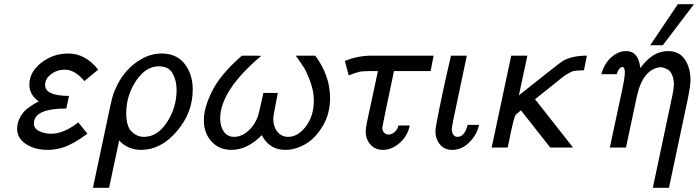

<svg xmlns="http://www.w3.org/2000/svg" viewBox="-20 -714 3378 929"><path d="M63 -90.8Q63 -120.6 77.4 -146.7Q91.8 -172.9 112.3 -188.5Q132.8 -204.1 147 -212.2Q161.1 -220.2 167 -223.1H168Q122.1 -255.4 122.1 -304.2Q122.1 -365.2 179.4 -410.2Q236.8 -455.1 311 -455.1Q393.1 -455.1 455.1 -377L388.2 -321.8Q342.3 -377 293.9 -377Q255.9 -377 227.1 -355Q198.2 -333 198.2 -303.2Q198.2 -250 314 -250L300.8 -189Q143.6 -189 144 -116.2Q144 -92.3 169.4 -79.6Q194.8 -66.9 228 -66.9Q289.1 -66.9 358.9 -122.1L402.8 -66.9Q334 -16.1 286.1 -1Q249 11.2 210.9 11.2Q148.9 11.2 106 -16.8Q63 -44.9 63 -90.8Z M429.7 194.8 512.7 -196.8Q520.5 -232.9 526.6 -253.4Q532.7 -273.9 549.8 -307.4Q566.9 -340.8 591.8 -369.1Q622.6 -405.3 667.7 -430.2Q712.9 -455.1 761.7 -455.1Q835 -455.1 873.8 -404.5Q912.6 -354 912.6 -280.8Q912.6 -168.9 835.7 -78.9Q758.8 11.2 662.6 11.2Q598.6 11.2 556.6 -34.2L507.8 194.8ZM590.8 -166Q590.8 -103 616.7 -77.4Q642.6 -51.8 676.8 -51.8Q741.7 -51.8 788.1 -122.8Q834.5 -193.8 834.5 -278.8Q834.5 -324.7 815.2 -358.9Q795.9 -393.1 748.5 -393.1Q684.6 -393.1 637.7 -322Q590.8 -251 590.8 -166Z M966.3 -132.8Q966.3 -192.9 1006.8 -273.9Q1047.4 -355 1150.4 -444.8H1207.5L1244.1 -443.8Q1044.9 -275.9 1045.4 -139.2Q1045.4 -102.1 1063 -76.9Q1080.6 -51.8 1113.3 -51.8Q1147.5 -51.8 1179.4 -79.3Q1211.4 -106.9 1227.5 -149.9Q1232.4 -163.1 1254.4 -264.2H1324.2Q1302.2 -153.3 1302.2 -141.1Q1302.2 -101.1 1322.3 -76.4Q1342.3 -51.8 1374.5 -51.8Q1421.4 -51.8 1460 -102.3Q1498.5 -152.8 1498.5 -228Q1498.5 -272 1481.9 -317.4Q1465.3 -362.8 1451.4 -385.5Q1437.5 -408.2 1411.1 -444.8H1505.4Q1577.1 -347.7 1577.1 -240.2Q1577.1 -164.1 1541.7 -104.5Q1506.3 -44.9 1457.8 -16.8Q1409.2 11.2 1361.3 11.2Q1283.2 11.2 1246.6 -60.1Q1177.7 10.7 1100.6 11.2Q1040.5 11.2 1003.4 -29.3Q966.3 -69.8 966.3 -132.8Z M1648.4 -418.9Q1710.4 -444.8 1779.3 -444.8H2078.1L2063.5 -370.1H1886.2Q1829.1 -99.1 1829.6 -96.2Q1829.6 -82 1838.4 -72.5Q1847.2 -63 1860.4 -63Q1875.5 -63 1889.4 -75Q1903.3 -86.9 1908.2 -106.9H1962.4Q1952.6 -56.2 1914.1 -22.5Q1875.5 11.2 1832.5 11.2Q1795.4 11.2 1772.5 -14.4Q1749.5 -40 1749.5 -79.1Q1749.5 -94.2 1755.4 -122.1L1808.6 -370.1H1767.6Q1733.4 -370.1 1716.3 -366Q1699.2 -361.8 1667.5 -349.1Z M2086.9 -81.1Q2086.9 -96.2 2105.5 -187Q2124 -277.8 2143.1 -361.8L2162.1 -444.8H2238.8L2173.8 -136.2Q2166 -96.2 2166 -90.8Q2166 -71.8 2173.8 -61.8Q2181.6 -51.8 2193.8 -51.8Q2228 -51.8 2242.7 -109.9H2297.9Q2289.1 -64.9 2252.4 -26.9Q2215.8 11.2 2168 11.2Q2129.9 11.2 2108.4 -15.4Q2086.9 -42 2086.9 -81.1Z M2358.9 0 2453.6 -444.8H2531.7L2490.7 -252.9Q2690.9 -412.1 2701.7 -418Q2703.6 -419.9 2708.5 -421.9Q2751.5 -444.8 2819.8 -444.8L2805.7 -375L2804.7 -374Q2788.6 -374 2779.1 -373Q2769.5 -372.1 2760 -371.1Q2750.5 -370.1 2740.5 -364.5Q2730.5 -358.9 2722.2 -354.5Q2713.9 -350.1 2697.3 -336.7Q2680.7 -323.2 2667.2 -312.5Q2653.8 -301.8 2623.8 -277.8Q2593.8 -253.9 2568.8 -233.9L2752.9 0H2642.6L2500.5 -180.2Q2500.5 -180.2 2475.6 -159.2Q2467.8 -149.4 2450.7 -68.8Q2442.9 -29.8 2436.5 0Z M2889.6 -355Q2903.8 -406.7 2937.7 -436.8Q2971.7 -466.8 3009.8 -466.8Q3067.9 -466.8 3077.6 -389.2Q3078.6 -386.2 3078.6 -384.8Q3136.7 -466.8 3212.4 -466.8Q3266.6 -466.8 3293.7 -426.5Q3320.8 -386.2 3320.8 -327.1Q3320.8 -299.3 3308.6 -238.8L3216.8 194.8H3138.7L3233.4 -252.9L3237.8 -275.9L3239.7 -293.9L3240.7 -307.1Q3239.7 -334 3231.7 -352.5Q3223.6 -371.1 3210.2 -377.9Q3196.8 -384.8 3191.2 -386.5Q3185.5 -388.2 3176.8 -389.2Q3090.8 -380.4 3061.5 -248L3008.8 0H2930.7L2990.7 -280.8Q3003.9 -342.8 3003.4 -366.2Q3003.4 -379.4 2996.6 -388.2L2993.7 -390.1H2990.7Q2981.9 -388.2 2975.8 -380.1Q2969.7 -372.1 2966.8 -363.8L2964.8 -355ZM3126 -495.1 3259.8 -693.8H3337.9L3187 -495.1Z"/></svg>

Font: CMU Sans Serif
Style: Oblique
Weight: 500
Italic angle: -12°
Version: Version 0.7.0